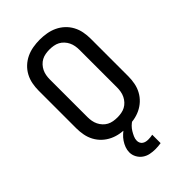

<svg xmlns="http://www.w3.org/2000/svg" viewBox="-282 -842 1164 1164"><g transform="rotate(-45 300.0 -260.0)"><path d="M300 8Q271 8 241.5 3Q212 -2 185.5 -14.5Q159 -27 137.5 -47Q116 -67 102 -93Q88 -119 82.5 -148Q77 -177 77 -206V-529Q77 -558 82.5 -587Q88 -616 102 -642Q116 -668 137.5 -688Q159 -708 185.5 -720.5Q212 -733 241.5 -738Q271 -743 300 -743Q329 -743 358.5 -738Q388 -733 414.5 -720.5Q441 -708 462.5 -688Q484 -668 498 -642Q512 -616 517.5 -587Q523 -558 523 -529V-206Q523 -177 517.5 -148Q512 -119 498 -93Q484 -67 462.5 -47Q441 -27 414.5 -14.5Q388 -2 358.5 3Q329 8 300 8ZM300 -76Q317 -76 334.5 -79Q352 -82 367 -90Q382 -98 394 -111Q406 -124 413.5 -139.5Q421 -155 424 -172Q427 -189 427 -206V-529Q427 -546 424 -563Q421 -580 413.5 -595.5Q406 -611 394 -624Q382 -637 367 -645Q352 -653 334.5 -656Q317 -659 300 -659Q283 -659 265.5 -656Q248 -653 233 -645Q218 -637 206 -624Q194 -611 186.5 -595.5Q179 -580 176 -563Q173 -546 173 -529V-206Q173 -189 176 -172Q179 -155 186.5 -139.5Q194 -124 206 -111Q218 -98 233 -90Q248 -82 265.5 -79Q283 -76 300 -76ZM326 223Q304 223 282 218.5Q260 214 241.5 201Q223 188 212 167.5Q201 147 201 125Q201 105 208 86Q215 67 226.5 50Q238 33 253 19.5Q268 6 285 -6L289 -8H352V0Q338 8 326 20Q314 32 305.5 46Q297 60 290 75.5Q283 91 283 107Q283 117 287.5 126.5Q292 136 300.5 141.5Q309 147 318.5 149Q328 151 338 151Q348 151 357 150Q366 149 375 147V219Q363 221 351 222Q339 223 326 223Z"/></g></svg>

Font: Iosevka Aile Medium
Style: Regular
Weight: 500
Designer: Belleve Invis
Foundry: Belleve Invis
Version: Version 27.3.5; ttfautohint (v1.8.4)